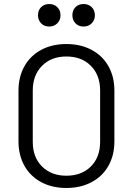

<svg xmlns="http://www.w3.org/2000/svg" viewBox="-20 -927 662 955"><path d="M72 -224V-476Q72 -545 101.5 -597.5Q131 -650 185 -679Q239 -708 310 -708Q381 -708 435.5 -679Q490 -650 519.5 -597.5Q549 -545 549 -476V-224Q549 -155 519.5 -102.5Q490 -50 435.5 -21Q381 8 310 8Q239 8 185 -21Q131 -50 101.5 -102.5Q72 -155 72 -224ZM478 -221V-477Q478 -553 432 -599.5Q386 -646 310 -646Q235 -646 189 -599.5Q143 -553 143 -477V-221Q143 -145 189 -99Q235 -53 310 -53Q386 -53 432 -99Q478 -145 478 -221ZM340 -851Q340 -876 355.5 -891.5Q371 -907 396 -907Q420 -907 436 -891.5Q452 -876 452 -851Q452 -827 436 -811Q420 -795 396 -795Q371 -795 355.5 -811Q340 -827 340 -851ZM169 -851Q169 -876 184.5 -891.5Q200 -907 225 -907Q249 -907 265 -891.5Q281 -876 281 -851Q281 -827 265 -811Q249 -795 225 -795Q200 -795 184.5 -811Q169 -827 169 -851Z"/></svg>

Font: Barlow
Style: Regular
Weight: 400
Designer: Jeremy Tribby
Foundry: Tribby Type
Version: Version 1.408;December 10, 2018;FontCreator 11.5.0.2430 64-b